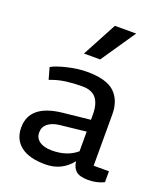

<svg xmlns="http://www.w3.org/2000/svg" viewBox="-145 -882 851 991"><g transform="rotate(20 281.0 -386.5)"><path d="M542 -68V-8Q503 11 456 11Q409 11 388.5 -7Q368 -25 365 -59Q310 11 220.5 11Q131 11 85 -25Q39 -61 39 -126Q39 -251 213 -270L364 -286V-315Q364 -373 340 -403Q316 -433 264 -433Q168 -433 108 -412L88 -405L70 -469Q98 -485 155 -498.5Q212 -512 261 -512Q368 -512 413 -469.5Q458 -427 458 -350V-68ZM228 -68Q311 -68 364 -113V-221L218 -205Q180 -200 157.5 -182Q135 -164 135 -133.5Q135 -103 159.5 -85.5Q184 -68 228 -68ZM302 -595H213L314 -784H431Z"/></g></svg>

Font: Belgrano
Style: Regular
Weight: 400
Version: Version 1.002